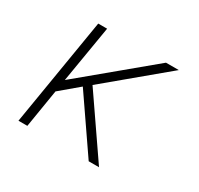

<svg xmlns="http://www.w3.org/2000/svg" viewBox="-117 -662 834 805"><g transform="rotate(30 300.0 -260.0)"><path d="M58 0 144 -520H187L141 -245L472 -520H534L252 -285L448 0H398L220 -259L131 -184L101 0Z"/></g></svg>

Font: Iosevka SS04 XLt Ex
Style: Italic
Weight: 200
Width: 7
Italic angle: -9°
Monospace: yes
Designer: Belleve Invis
Foundry: Belleve Invis
Version: Version 19.0.0; ttfautohint (v1.8.4)